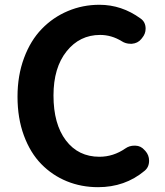

<svg xmlns="http://www.w3.org/2000/svg" viewBox="-20 -774 696 808"><path d="M392.6 13.7Q322.3 13.7 261.2 -11.2Q200.2 -36.1 153.8 -83.5Q107.4 -130.9 80.6 -203.6Q53.7 -276.4 53.7 -367.2Q53.7 -456.1 81.1 -529.8Q108.4 -603.5 155.8 -652.3Q203.1 -701.2 265.6 -727.5Q328.1 -753.9 398.4 -753.9Q492.2 -753.9 571.3 -696.3Q592.8 -681.6 592.8 -653.3Q592.8 -631.8 578.1 -614.3L574.2 -609.4Q559.6 -591.8 535.2 -589.8Q532.2 -589.8 529.3 -589.8Q508.8 -589.8 492.2 -600.6Q449.2 -627 401.4 -627Q315.4 -627 260.3 -558.1Q205.1 -489.3 205.1 -372.1Q205.1 -252 257.3 -183.1Q309.6 -114.3 398.4 -114.3Q457 -114.3 507.8 -149.4Q524.4 -161.1 545.9 -161.1Q547.9 -161.1 549.8 -161.1Q573.2 -160.2 587.9 -142.6L591.8 -138.7Q607.4 -121.1 607.4 -97.7Q607.4 -70.3 587.9 -54.7Q505.9 13.7 392.6 13.7Z"/></svg>

Font: Gen Jyuu Gothic Bold
Style: Bold
Weight: 700
Designer: [Source Han Sans]
Ryoko NISHIZUKA  (kana & ideographs); Paul D. Hunt (Latin, Greek & Cyrillic); Wenlong ZHANG  (bopomofo
Version: Version 1.002.20150607